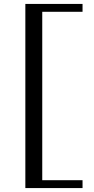

<svg xmlns="http://www.w3.org/2000/svg" viewBox="-20 -869 478 977"><path d="M400 -849V-809H195V48H400V88H109V-849Z"/></svg>

Font: Shippori Mincho
Style: Regular
Weight: 400
Designer: FONTDASU
Foundry: FONTDASU / Google Inc. / but / Adobe
Version: Version 3.110; ttfautohint (v1.8.3)